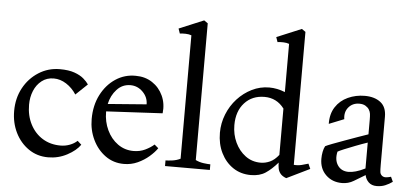

<svg xmlns="http://www.w3.org/2000/svg" viewBox="-52 -900 2198 1020"><g transform="rotate(5 1046.5 -390.5)"><path d="M235 8Q176 8 130.5 -23.5Q85 -55 59.5 -107Q34 -159 34 -222Q34 -290 63.5 -344.5Q93 -399 144 -431.5Q195 -464 257 -464Q304 -464 335 -453Q366 -442 384.5 -426Q403 -410 412 -396L350 -337Q328 -371 296 -391.5Q264 -412 229 -412Q192 -412 165 -391Q138 -370 124 -336Q110 -302 110 -262Q110 -203 134 -157Q158 -111 199.5 -85.5Q241 -60 295 -60Q321 -60 344.5 -69Q368 -78 384 -93L405 -74Q383 -42 336 -17Q289 8 235 8Z M448 -215Q448 -288 477 -344.5Q506 -401 554.5 -433Q603 -465 662 -464Q712 -464 750 -439Q788 -414 807.5 -371.5Q827 -329 821 -278L521 -262V-259Q521 -207 542 -162.5Q563 -118 600 -91.5Q637 -65 684 -65Q718 -65 746 -78.5Q774 -92 793 -109L814 -91Q799 -69 772.5 -46Q746 -23 712 -7.5Q678 8 639 8Q583 8 540 -23Q497 -54 472.5 -105Q448 -156 448 -215ZM638 -412Q595 -412 565.5 -380Q536 -348 526 -302L732 -318Q732 -356 704 -384Q676 -412 638 -412Z M858 0V-30Q871 -30 894 -33Q917 -36 937 -46V-704Q924 -709 906.5 -709.5Q889 -710 875 -708L866 -734L998 -789L1018 -775V-46Q1038 -36 1061 -33Q1084 -30 1097 -30V0Z M1316 8Q1262 8 1221 -19.5Q1180 -47 1156.5 -94.5Q1133 -142 1133 -202Q1133 -253 1152 -300.5Q1171 -348 1204.5 -384.5Q1238 -421 1281.5 -442.5Q1325 -464 1374 -464Q1415 -464 1458 -447V-704Q1445 -709 1427.5 -709.5Q1410 -710 1396 -708L1387 -734L1519 -789L1539 -775V-66Q1560 -64 1580.5 -69Q1601 -74 1616 -79L1628 -52L1505 8Q1483 0 1473 -13Q1463 -26 1460.5 -41Q1458 -56 1458 -67V-71Q1426 -34 1394.5 -13Q1363 8 1316 8ZM1206 -249Q1206 -199 1226 -156.5Q1246 -114 1281 -88Q1316 -62 1362 -62Q1387 -62 1411.5 -73Q1436 -84 1458 -112V-359Q1418 -412 1353 -412Q1287 -412 1246.5 -367.5Q1206 -323 1206 -249Z M1802 8Q1750 8 1716 -25Q1682 -58 1682 -111Q1682 -130 1685.5 -148Q1689 -166 1696 -179Q1705 -184 1732.5 -194.5Q1760 -205 1796 -218Q1832 -231 1865.5 -243Q1899 -255 1920 -262V-339Q1920 -359 1918.5 -371Q1917 -383 1910 -394Q1904 -404 1891 -412Q1878 -420 1858 -420Q1822 -420 1800.5 -394.5Q1779 -369 1785 -331L1705 -299Q1704 -352 1728 -389Q1752 -426 1793.5 -445Q1835 -464 1883 -464Q1935 -464 1967 -439.5Q1999 -415 1999 -363V-107Q1999 -79 2000.5 -67.5Q2002 -56 2012 -48Q2022 -41 2036 -43Q2050 -45 2059 -48L2071 -22Q2053 -9 2032.5 -0.5Q2012 8 1987 8Q1960 8 1944 -7.5Q1928 -23 1924 -45Q1892 -26 1864 -9Q1836 8 1802 8ZM1832 -54Q1848 -54 1870 -60Q1892 -66 1920 -80V-218Q1890 -208 1856.5 -195Q1823 -182 1797.5 -171.5Q1772 -161 1764 -156Q1754 -112 1773.5 -83Q1793 -54 1832 -54Z"/></g></svg>

Font: Joan
Style: Regular
Weight: 400
Designer: Paolo Biagini
Version: Version 1.001; ttfautohint (v1.8.4.7-5d5b);gftools[0.9.30]